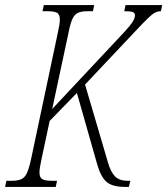

<svg xmlns="http://www.w3.org/2000/svg" viewBox="-42 -734 657 754"><path d="M-22 0 -17 -24H4Q27 -24 41 -30Q55 -36 63.5 -54Q72 -72 80 -109L185 -605Q189 -623 191 -635.5Q193 -648 193 -657Q193 -678 181.5 -684Q170 -690 145 -690H125L130 -714H328L323 -690H302Q279 -690 265 -684Q251 -678 242.5 -660Q234 -642 227 -605L163 -306L446 -608Q470 -634 479 -648.5Q488 -663 488 -674Q488 -683 480 -686.5Q472 -690 446 -690L451 -714H595L590 -690Q578 -690 567 -684.5Q556 -679 539 -662.5Q522 -646 491 -613L292 -402L382 -96Q392 -60 409 -42Q426 -24 460 -24H470L464 0H450Q398 0 375.5 -20.5Q353 -41 339 -91L260 -369L153 -259L121 -109Q113 -73 113 -57Q113 -36 125 -30Q137 -24 161 -24H182L177 0Z"/></svg>

Font: Noto Serif ExtraCondensed ExtraLight
Style: Italic
Weight: 200
Width: 2
Italic angle: -12°
Designer: Monotype Design Team
Foundry: Monotype Imaging Inc.
Version: Version 2.014; ttfautohint (v1.8.4.7-5d5b)